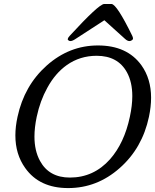

<svg xmlns="http://www.w3.org/2000/svg" viewBox="-20 -936 778 963"><path d="M643.1 -756.8Q647 -749 647 -743.2V-741.2Q646 -737.8 643.1 -735.4Q636.7 -730 629.4 -730Q619.1 -730 607.4 -740.7Q605.5 -742.7 503.4 -834.5Q361.8 -742.7 358.9 -740.7Q343.3 -730 333 -730Q325.7 -730 321.3 -735.4Q319.8 -736.8 319.8 -739.3Q319.8 -740.2 320.3 -741.2Q321.3 -747.6 330.1 -756.8Q474.1 -913.6 502 -916H539.6Q566.4 -913.6 643.1 -756.8ZM532.2 -137.7Q603.5 -218.8 631.3 -350.1Q643.6 -406.7 643.6 -454.1Q643.6 -523.9 616.7 -573.2Q571.3 -656.2 464.8 -656.2Q381.3 -656.2 315.4 -609.9Q256.8 -568.4 217.3 -495.6Q181.2 -430.7 164.1 -350.1Q152.8 -296.4 152.8 -251Q152.8 -179.7 180.7 -128.9Q226.1 -45.4 330.6 -45.4Q450.2 -45.4 532.2 -137.7ZM689.5 -608.4Q737.8 -540.5 737.8 -445.8Q737.8 -400.9 727.1 -350.1Q693.8 -192.9 580.1 -92.8Q466.8 7.3 321.8 7.3Q177.7 7.3 106.4 -93.3Q57.1 -162.1 57.1 -256.8Q57.1 -300.8 67.9 -350.1Q101.6 -506.8 214.4 -607.4Q327.6 -708 471.2 -708Q617.7 -708 689.5 -608.4Z"/></svg>

Font: inglobal
Style: Italic
Weight: 400
Italic angle: -12°
Designer: Andrey Kochetov, Denis Davydov, Evgeny Yurtaev
Foundry: inglobal
Version: Version 1.00 September 25, 2014, initial release